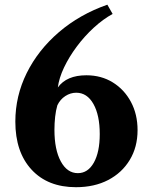

<svg xmlns="http://www.w3.org/2000/svg" viewBox="-20 -789 638 820"><path d="M304.5 10.5Q184 10.5 114.8 -64.5Q45.5 -139.5 45.5 -269.5Q45.5 -379 94.2 -477.2Q143 -575.5 231.5 -651.5Q320 -727.5 438.5 -769L461 -729.5Q420 -707 380.2 -670.5Q340.5 -634 307.8 -590Q275 -546 253.5 -500.8Q232 -455.5 227 -415.5Q264.5 -467.5 349 -467.5Q412.5 -467.5 461.8 -437Q511 -406.5 539.2 -353.8Q567.5 -301 567.5 -233Q567.5 -161 534.2 -106Q501 -51 442 -20.2Q383 10.5 304.5 10.5ZM312.5 -49.5Q355.5 -49.5 380.8 -94.5Q406 -139.5 406 -216.5Q406 -297 379 -345Q352 -393 305.5 -393Q281 -393 259 -378.8Q237 -364.5 225 -339.5Q218.5 -317.5 215.5 -290.2Q212.5 -263 212.5 -234.5Q212.5 -149.5 239.8 -99.5Q267 -49.5 312.5 -49.5Z"/></svg>

Font: Libre Caslon Text
Style: Bold
Weight: 700
Designer: Pablo Impallari, Rodrigo Fuenzalida, Katja Schimmel
Foundry: Pablo Impallari, Rodrigo Fuenzalida
Version: Version 2.000